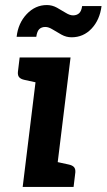

<svg xmlns="http://www.w3.org/2000/svg" viewBox="-20 -742 423 762"><path d="M70 0 133 -514H260L197 0ZM172 0 198 -101 253 -89Q267 -86 273.5 -79Q280 -72 279 -58L272 0ZM158 -514 132 -413 77 -425Q63 -428 56.5 -435Q50 -442 51 -456L58 -514ZM270 -681Q284 -681 293.5 -689Q303 -697 306 -718H383Q376 -663 343.5 -628.5Q311 -594 264 -594Q243 -594 224 -604.5Q205 -615 189 -625Q173 -635 160 -635Q145 -635 136 -626.5Q127 -618 124 -596H46Q52 -650 86 -686Q120 -722 166 -722Q187 -722 206 -711.5Q225 -701 241 -691Q257 -681 270 -681Z"/></svg>

Font: Aleo
Style: Bold Italic
Weight: 700
Italic angle: -7°
Version: Version 2.001;gftools[0.9.29]